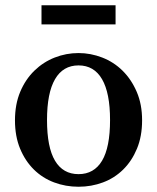

<svg xmlns="http://www.w3.org/2000/svg" viewBox="-20 -696 598 731"><path d="M279 -447Q220 -447 189.5 -394.5Q159 -342 159 -239Q159 -135 189.5 -84Q220 -33 279 -33Q338 -33 368.5 -84Q399 -135 399 -239Q399 -342 368.5 -394.5Q338 -447 279 -447ZM279 -494Q325 -494 369 -477Q413 -460 446.5 -427Q480 -394 500.5 -346.5Q521 -299 521 -238Q521 -177 501.5 -130Q482 -83 449 -50.5Q416 -18 372 -1.5Q328 15 279 15Q230 15 186 -1.5Q142 -18 109 -50.5Q76 -83 56.5 -130Q37 -177 37 -238Q37 -299 57 -346.5Q77 -394 111 -427Q145 -460 188.5 -477Q232 -494 279 -494ZM138 -676H420V-603H138Z"/></svg>

Font: Source Serif Pro Semibold
Style: Regular
Weight: 600
Designer: Frank Grießhammer
Foundry: Adobe Systems Incorporated
Version: Version 1.014;PS Version 1.0;hotconv 1.0.73;makeotf.lib2.5.5